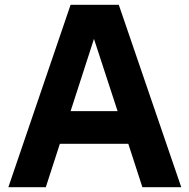

<svg xmlns="http://www.w3.org/2000/svg" viewBox="-20 -785 794 805"><path d="M276 -765H478L740 0H577L518 -182H231L172 0H15ZM473 -319 374 -622 276 -319Z"/></svg>

Font: Application
Style: Bold
Weight: 700
Designer: Wei Huang
Foundry: Wei Huang
Version: Version 0.012